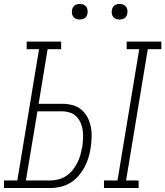

<svg xmlns="http://www.w3.org/2000/svg" viewBox="-35 -944 830 964"><path d="M487 0V-38H555L664 -697H601V-735H775V-697H707L598 -38H661V0ZM-15 0V-38H52L161 -697H99V-735H272V-697H204L159 -423H275Q302 -423 328 -416.5Q354 -410 373 -394Q392 -378 404 -355.5Q416 -333 421 -307Q426 -281 425 -254Q424 -227 420 -200Q416 -175 408.5 -150.5Q401 -126 388.5 -103Q376 -80 358 -59.5Q340 -39 317 -25.5Q294 -12 269 -6Q244 0 219 0ZM95 -38H219Q239 -38 259.5 -43.5Q280 -49 298 -61Q316 -73 330 -90.5Q344 -108 353.5 -127Q363 -146 368.5 -166Q374 -186 378 -206Q381 -227 382 -248Q383 -269 380.5 -289Q378 -309 370 -327Q362 -345 348.5 -359Q335 -373 315.5 -379Q296 -385 275 -385H153ZM566 -846Q556 -846 547.5 -849Q539 -852 533.5 -859Q528 -866 526.5 -875.5Q525 -885 527 -895Q528 -901 531.5 -907Q535 -913 540.5 -917Q546 -921 552.5 -922.5Q559 -924 566 -924Q575 -924 583.5 -921Q592 -918 597.5 -911Q603 -904 604.5 -894.5Q606 -885 604 -875Q603 -869 599.5 -863Q596 -857 590.5 -853Q585 -849 578.5 -847.5Q572 -846 566 -846ZM366 -846Q356 -846 347.5 -849Q339 -852 333.5 -859Q328 -866 326.5 -875.5Q325 -885 327 -895Q328 -901 331.5 -907Q335 -913 340.5 -917Q346 -921 352.5 -922.5Q359 -924 366 -924Q375 -924 383.5 -921Q392 -918 397.5 -911Q403 -904 404.5 -894.5Q406 -885 404 -875Q403 -869 399.5 -863Q396 -857 390.5 -853Q385 -849 378.5 -847.5Q372 -846 366 -846Z"/></svg>

Font: Iosevka Etoile XLtObl
Style: Regular
Weight: 200
Italic angle: -9°
Designer: Belleve Invis
Foundry: Belleve Invis
Version: Version 15.5.2; ttfautohint (v1.8.4)